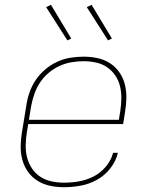

<svg xmlns="http://www.w3.org/2000/svg" viewBox="-20 -775 640 803"><path d="M248 8Q218 8 189.5 2Q161 -4 137.5 -18.5Q114 -33 97.5 -56Q81 -79 73.5 -106.5Q66 -134 66.5 -164Q67 -194 72 -223L90 -333Q94 -361 103.5 -388.5Q113 -416 129.5 -440.5Q146 -465 169 -484.5Q192 -504 219 -516.5Q246 -529 274 -533.5Q302 -538 330 -538Q359 -538 387.5 -532Q416 -526 439.5 -511Q463 -496 479 -473Q495 -450 502 -422.5Q509 -395 508.5 -365.5Q508 -336 503 -307L495 -256H98L92 -220Q88 -194 87.5 -167Q87 -140 93.5 -115.5Q100 -91 114 -70Q128 -49 149 -35.5Q170 -22 195.5 -16.5Q221 -11 248 -11Q279 -11 310.5 -16.5Q342 -22 371.5 -37Q401 -52 423 -78.5Q445 -105 453 -136H473Q465 -101 441.5 -71Q418 -41 385.5 -23Q353 -5 317.5 1.5Q282 8 248 8ZM101 -274H477L483 -310Q487 -336 487.5 -362.5Q488 -389 482 -414Q476 -439 462 -459.5Q448 -480 427.5 -494Q407 -508 381.5 -513.5Q356 -519 329 -519Q304 -519 278 -514.5Q252 -510 227.5 -498.5Q203 -487 182 -469Q161 -451 146.5 -428.5Q132 -406 123.5 -381Q115 -356 110 -330ZM432 -606 343 -745 363 -755 448 -614ZM262 -606 173 -745 193 -755 278 -614Z"/></svg>

Font: Iosevka Curly ThExObl
Style: Regular
Weight: 100
Width: 7
Italic angle: -9°
Monospace: yes
Designer: Belleve Invis
Foundry: Belleve Invis
Version: Version 11.1.0; ttfautohint (v1.8.3)